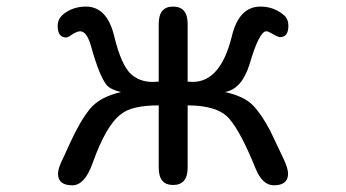

<svg xmlns="http://www.w3.org/2000/svg" viewBox="-20 -553 1040 577"><path d="M457 -307.6V-481.4Q457 -533.2 500 -533.2Q543.9 -533.2 543.9 -481.4V-307.6H546.9Q640.6 -296.9 676.8 -444.3Q698.2 -533.2 762.7 -533.2Q803.7 -533.2 834 -506.8Q846.7 -495.1 846.7 -475.6Q846.7 -441.4 821.3 -441.4Q815.4 -441.4 793.9 -454.1Q785.2 -459 780.3 -459Q758.8 -459 729.5 -358.4Q706.1 -285.2 656.2 -276.4Q713.9 -263.7 740.2 -236.3Q766.6 -209 793 -158.2L830.1 -80.1Q845.7 -47.9 845.7 -31.2Q845.7 3.9 802.7 3.9Q768.6 3.9 748 -46.9Q704.1 -155.3 669.4 -195.8Q634.8 -236.3 543.9 -236.3V-48.8Q543.9 2.9 500 2.9Q457 2.9 457 -48.8V-236.3Q376 -236.3 343.8 -210Q298.8 -176.8 257.8 -61.5Q234.4 3.9 197.3 3.9Q154.3 3.9 154.3 -31.2Q154.3 -47.9 169.9 -78.1L190.4 -123Q221.7 -191.4 251 -226.6Q280.3 -261.7 343.8 -276.4Q313.5 -283.2 300.8 -296.9Q278.3 -325.2 253.9 -413.1Q241.2 -459 220.7 -459Q211.9 -459 196.3 -449.2Q184.6 -440.4 178.7 -440.4Q153.3 -440.4 153.3 -475.6Q153.3 -496.1 170.9 -510.7Q199.2 -533.2 238.3 -533.2Q301.8 -533.2 323.2 -444.3Q344.7 -355.5 375 -329.1Q405.3 -302.7 453.1 -307.6Z"/></svg>

Font: MotoyaLMaru
Style: W3 mono
Weight: 400
Version: Version 1.01